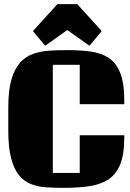

<svg xmlns="http://www.w3.org/2000/svg" viewBox="-20 -892 630 927"><path d="M365 -57V-239H580V-227Q580 -143 558.5 -94Q537 -45 497.5 -22Q458 1 404.5 8Q351 15 286 15Q244 15 204.5 12.5Q165 10 131.5 -2.5Q98 -15 73 -44.5Q48 -74 34 -126.5Q20 -179 20 -262V-374Q20 -457 35.5 -509Q51 -561 78 -590.5Q105 -620 141.5 -632.5Q178 -645 220.5 -647.5Q263 -650 308 -650Q368 -650 418 -643Q468 -636 504 -613Q540 -590 560 -541Q580 -492 580 -408V-389H365V-579H235V-57ZM353 -872 471 -742 412 -671 305 -747 198 -671 139 -742 257 -872Z"/></svg>

Font: Unlock
Style: Regular
Weight: 400
Designer: Eduardo Rodriguez Tunni
Foundry: Eduardo Rodriguez Tunni
Version: Version 1.003; ttfautohint (v1.8.4.7-5d5b);gftools[0.9.23]